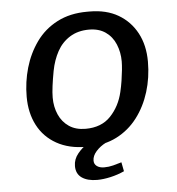

<svg xmlns="http://www.w3.org/2000/svg" viewBox="-50 -568 699 758"><g transform="rotate(-5 300.0 -188.5)"><path d="M273 10Q205 10 156 -17.5Q107 -45 81.5 -94Q56 -143 56 -207Q56 -266 72 -321.5Q88 -377 120.5 -422.5Q153 -468 204 -494.5Q255 -521 323 -521H332Q399 -521 446 -493.5Q493 -466 519 -417.5Q545 -369 545 -304Q545 -241 527.5 -184.5Q510 -128 476.5 -84Q443 -40 394 -15Q345 10 281 10ZM277 -61Q340 -61 376.5 -99.5Q413 -138 426 -194Q431 -215 434.5 -237.5Q438 -260 440 -280Q442 -300 442 -314Q442 -350 429 -381.5Q416 -413 389.5 -431.5Q363 -450 324 -450Q280 -450 248 -430Q216 -410 197.5 -376Q179 -342 171 -300Q165 -268 161.5 -241Q158 -214 158 -195Q158 -158 171.5 -127.5Q185 -97 211.5 -79Q238 -61 277 -61ZM305 144Q267 144 244.5 128.5Q222 113 222 82Q222 55 240 33Q258 11 277 0H353Q329 12 313 30Q297 48 297 67Q297 81 308 89Q319 97 337 97Q355 97 372.5 92.5Q390 88 406 83L413 119Q387 131 358 137.5Q329 144 305 144Z"/></g></svg>

Font: Chivo Mono
Style: Italic
Weight: 400
Italic angle: -8.05°
Monospace: yes
Version: Version 1.008